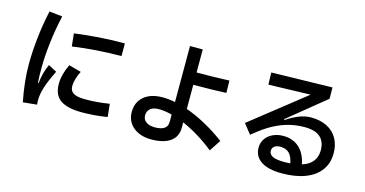

<svg xmlns="http://www.w3.org/2000/svg" viewBox="-86 -1208 3156 1658"><g transform="rotate(15 1492.5 -379.0)"><path d="M172 31Q137 -149 137 -296Q137 -407 150.5 -533Q164 -659 192 -786L309 -773Q280 -646 265.5 -520.5Q251 -395 251 -295Q251 -210 255 -165H261Q266 -213 276.5 -253Q287 -293 307 -338L382 -298Q332 -197 313 -134Q294 -71 294 -18Q294 -5 296 19ZM444 -658Q672 -689 892 -688V-575Q663 -574 456 -544ZM477 -382 587 -352Q548 -273 548 -215Q548 -172 580.5 -152.5Q613 -133 685 -133Q792 -133 901 -151L913 -36Q864 -27 803 -22Q742 -17 685 -17Q556 -17 493.5 -61Q431 -105 431 -203Q431 -287 477 -382Z M1839 14Q1700 -97 1555 -160V-113Q1555 -31 1495 11.5Q1435 54 1324 54Q1259 54 1208.5 31Q1158 8 1130 -34.5Q1102 -77 1102 -132Q1102 -220 1162.5 -271.5Q1223 -323 1330 -323Q1382 -323 1441 -311V-812H1555V-606Q1718 -606 1847 -612L1849 -502Q1717 -496 1555 -496V-280Q1728 -219 1906 -88ZM1441 -199Q1376 -216 1324 -216Q1274 -216 1247.5 -194Q1221 -172 1221 -134Q1221 -97 1250 -76Q1279 -55 1328 -55Q1384 -55 1412.5 -74Q1441 -93 1441 -135Z M2879 -236Q2879 -149 2832.5 -85.5Q2786 -22 2698.5 11.5Q2611 45 2490 45Q2369 45 2304.5 2.5Q2240 -40 2240 -119Q2240 -163 2263.5 -197.5Q2287 -232 2328.5 -251.5Q2370 -271 2421 -271Q2506 -271 2562.5 -221.5Q2619 -172 2639 -75Q2701 -94 2733 -134Q2765 -174 2765 -233Q2765 -311 2719.5 -351.5Q2674 -392 2577 -392Q2437 -392 2306 -322Q2267 -301 2230.5 -275.5Q2194 -250 2140 -206L2071 -293L2556 -676L2181 -665L2178 -773L2722 -785L2723 -684L2389 -412L2394 -406Q2456 -447 2508.5 -467Q2561 -487 2612 -487Q2695 -487 2755.5 -456Q2816 -425 2847.5 -368.5Q2879 -312 2879 -236ZM2491 -55Q2510 -55 2540 -57Q2528 -119 2499 -146.5Q2470 -174 2422 -174Q2387 -174 2368 -159.5Q2349 -145 2349 -119Q2349 -87 2382 -71Q2415 -55 2491 -55Z"/></g></svg>

Font: IBM Plex Sans JP SemiBold
Style: Regular
Weight: 600
Designer: Mike Abbink; Paul van der Laan; Pieter van Rosmalen; Wujin Sim; Yejin Wi; Jinhee Kim; Boomi Park; Yona Kim; Kichan Ma
Foundry: Sandoll Inc.
Version: Version 1.001